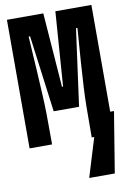

<svg xmlns="http://www.w3.org/2000/svg" viewBox="-100 -774 705 1050"><g transform="rotate(-10 252.5 -249.0)"><path d="M15 0H140L139 -171C138 -278 117 -575 116 -603H124L180 -177H321L379 -603H387C385 -577 361 -276 361 -175L360 0H374L308 216H450L505 -121H484V-714H284L254 -301H248L217 -714H15Z"/></g></svg>

Font: Noto Sans Mono ExtraCondensed ExtraBold
Style: Regular
Weight: 800
Width: 2
Designer: Monotype Design Team
Foundry: Monotype Imaging Inc.
Version: Version 2.014